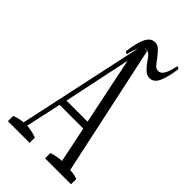

<svg xmlns="http://www.w3.org/2000/svg" viewBox="-257 -961 1037 1037"><g transform="rotate(45 261.5 -442.0)"><path d="M304.7 -50.3Q341.8 -62.5 379.4 -64.5Q357.9 -171.9 336.9 -269.5Q336.9 -269.5 155.8 -269.5Q134.3 -172.9 111.8 -66.4Q149.9 -63 186.5 -50.3Q186.5 -35.2 186.5 -9.8Q186.5 -9.8 21 -9.8Q21 -35.2 21 -50.3Q53.2 -62.5 85.4 -65.4Q167 -442.9 245.6 -810.1Q245.6 -810.1 284.7 -810.1Q363.8 -440.4 445.3 -61Q474.1 -60.5 502.9 -50.3Q502.9 -35.2 502.9 -9.8Q502.9 -9.8 304.7 -9.8Q304.7 -35.2 304.7 -50.3ZM327.1 -312 247.1 -697.3 166 -312ZM402.8 -774.9Q424.8 -774.9 438.5 -803.2Q450.2 -827.6 458.5 -868.7Q458.5 -868.7 473.1 -860.4Q464.8 -793.5 447.3 -753.9Q430.2 -714.8 397.9 -714.8Q378.4 -714.8 364.7 -726.3Q351.1 -737.8 338.4 -752.9Q324.2 -772 310.5 -791Q295.4 -812.5 275.4 -812.5Q253.9 -812.5 240.2 -784.2Q228.5 -759.8 219.2 -719.2Q219.2 -719.2 204.6 -726.1Q211.9 -793.5 230 -833.5Q248 -873.5 281.2 -873.5Q300.3 -873.5 313.5 -861.8Q335.9 -841.8 368.7 -795.9Q383.8 -774.9 402.8 -774.9Z"/></g></svg>

Font: Scarab Serif
Style: Light
Weight: 300
Designer: John Roberts
Foundry: Scarab
Version: 1.0